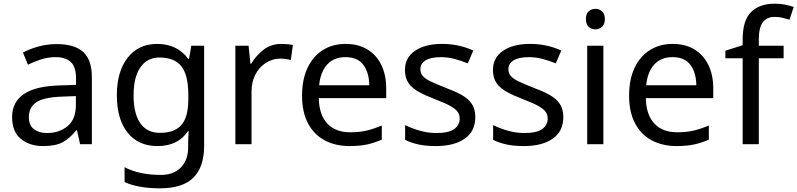

<svg xmlns="http://www.w3.org/2000/svg" viewBox="-20 -785 4340 1045"><path d="M288 -545Q386 -545 433 -502Q480 -459 480 -365V0H416L399 -76H395Q360 -32 321.5 -11Q283 10 215 10Q142 10 94 -28.5Q46 -67 46 -149Q46 -229 109 -272.5Q172 -316 303 -320L394 -323V-355Q394 -422 365 -448Q336 -474 283 -474Q241 -474 203 -461.5Q165 -449 132 -433L105 -499Q140 -518 188 -531.5Q236 -545 288 -545ZM314 -259Q214 -255 175.5 -227Q137 -199 137 -148Q137 -103 164.5 -82Q192 -61 235 -61Q303 -61 348 -98.5Q393 -136 393 -214V-262Z M836 -546Q889 -546 931.5 -526Q974 -506 1004 -465H1009L1021 -536H1091V9Q1091 124 1032.5 182Q974 240 851 240Q733 240 658 206V125Q737 167 856 167Q925 167 964.5 126.5Q1004 86 1004 16V-5Q1004 -17 1005 -39.5Q1006 -62 1007 -71H1003Q949 10 837 10Q733 10 674.5 -63Q616 -136 616 -267Q616 -395 674.5 -470.5Q733 -546 836 -546ZM848 -472Q781 -472 744 -418.5Q707 -365 707 -266Q707 -167 743.5 -114.5Q780 -62 850 -62Q931 -62 968 -105.5Q1005 -149 1005 -246V-267Q1005 -377 967 -424.5Q929 -472 848 -472Z M1511 -546Q1526 -546 1543.5 -544.5Q1561 -543 1574 -540L1563 -459Q1550 -462 1534.5 -464Q1519 -466 1505 -466Q1464 -466 1428 -443.5Q1392 -421 1370.5 -380.5Q1349 -340 1349 -286V0H1261V-536H1333L1343 -438H1347Q1373 -482 1414 -514Q1455 -546 1511 -546Z M1861 -546Q1930 -546 1979.5 -516Q2029 -486 2055.5 -431.5Q2082 -377 2082 -304V-251H1715Q1717 -160 1761.5 -112.5Q1806 -65 1886 -65Q1937 -65 1976.5 -74.5Q2016 -84 2058 -102V-25Q2017 -7 1977 1.5Q1937 10 1882 10Q1806 10 1747.5 -21Q1689 -52 1656.5 -113.5Q1624 -175 1624 -264Q1624 -352 1653.5 -415Q1683 -478 1736.5 -512Q1790 -546 1861 -546ZM1860 -474Q1797 -474 1760.5 -433.5Q1724 -393 1717 -321H1990Q1989 -389 1958 -431.5Q1927 -474 1860 -474Z M2567 -148Q2567 -70 2509 -30Q2451 10 2353 10Q2297 10 2256.5 1Q2216 -8 2185 -24V-104Q2217 -88 2262.5 -74.5Q2308 -61 2355 -61Q2422 -61 2452 -82.5Q2482 -104 2482 -140Q2482 -160 2471 -176Q2460 -192 2431.5 -208Q2403 -224 2350 -244Q2298 -264 2261 -284Q2224 -304 2204 -332Q2184 -360 2184 -404Q2184 -472 2239.5 -509Q2295 -546 2385 -546Q2434 -546 2476.5 -536.5Q2519 -527 2556 -510L2526 -440Q2492 -454 2455 -464Q2418 -474 2379 -474Q2325 -474 2296.5 -456.5Q2268 -439 2268 -409Q2268 -387 2281 -371.5Q2294 -356 2324.5 -341.5Q2355 -327 2406 -307Q2457 -288 2493 -268Q2529 -248 2548 -219.5Q2567 -191 2567 -148Z M3046 -148Q3046 -70 2988 -30Q2930 10 2832 10Q2776 10 2735.5 1Q2695 -8 2664 -24V-104Q2696 -88 2741.5 -74.5Q2787 -61 2834 -61Q2901 -61 2931 -82.5Q2961 -104 2961 -140Q2961 -160 2950 -176Q2939 -192 2910.5 -208Q2882 -224 2829 -244Q2777 -264 2740 -284Q2703 -304 2683 -332Q2663 -360 2663 -404Q2663 -472 2718.5 -509Q2774 -546 2864 -546Q2913 -546 2955.5 -536.5Q2998 -527 3035 -510L3005 -440Q2971 -454 2934 -464Q2897 -474 2858 -474Q2804 -474 2775.5 -456.5Q2747 -439 2747 -409Q2747 -387 2760 -371.5Q2773 -356 2803.5 -341.5Q2834 -327 2885 -307Q2936 -288 2972 -268Q3008 -248 3027 -219.5Q3046 -191 3046 -148Z M3221 -737Q3241 -737 3256.5 -723.5Q3272 -710 3272 -681Q3272 -653 3256.5 -639Q3241 -625 3221 -625Q3199 -625 3184 -639Q3169 -653 3169 -681Q3169 -710 3184 -723.5Q3199 -737 3221 -737ZM3264 -536V0H3176V-536Z M3641 -546Q3710 -546 3759.5 -516Q3809 -486 3835.5 -431.5Q3862 -377 3862 -304V-251H3495Q3497 -160 3541.5 -112.5Q3586 -65 3666 -65Q3717 -65 3756.5 -74.5Q3796 -84 3838 -102V-25Q3797 -7 3757 1.5Q3717 10 3662 10Q3586 10 3527.5 -21Q3469 -52 3436.5 -113.5Q3404 -175 3404 -264Q3404 -352 3433.5 -415Q3463 -478 3516.5 -512Q3570 -546 3641 -546ZM3640 -474Q3577 -474 3540.5 -433.5Q3504 -393 3497 -321H3770Q3769 -389 3738 -431.5Q3707 -474 3640 -474Z M4245 -468H4110V0H4022V-468H3928V-509L4022 -539V-570Q4022 -674 4068 -719.5Q4114 -765 4196 -765Q4228 -765 4254.5 -759.5Q4281 -754 4300 -747L4277 -678Q4261 -683 4240 -688Q4219 -693 4197 -693Q4153 -693 4131.5 -663.5Q4110 -634 4110 -571V-536H4245Z"/></svg>

Font: Noto Sans Khojki
Style: Regular
Weight: 400
Designer: Monotype Design Team
Foundry: Monotype Imaging Inc.
Version: Version 2.003; ttfautohint (v1.8.4.7-5d5b)